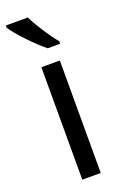

<svg xmlns="http://www.w3.org/2000/svg" viewBox="-150 -813 557 860"><g transform="rotate(-20 128.5 -383.0)"><path d="M104 -766H-1V-756C22 -719 95 -642 141 -606H200V-618C169 -655 126 -721 104 -766ZM173 0V-536H85V0Z"/></g></svg>

Font: Noto Sans Mro
Style: Regular
Weight: 400
Designer: Monotype Design Team
Foundry: Monotype Imaging Inc.
Version: Version 2.001